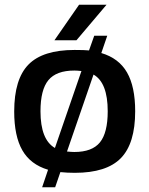

<svg xmlns="http://www.w3.org/2000/svg" viewBox="-20 -721 631 811"><path d="M295 -510Q337 -510 356 -508L378 -570H433L408 -497Q482 -475 516.5 -415Q551 -355 551 -251Q551 -115 490.5 -53Q430 9 296 9Q264 9 235 6L213 70H158L183 -4Q109 -26 74.5 -86Q40 -146 40 -250Q40 -387 100.5 -448.5Q161 -510 295 -510ZM294 -423Q218 -423 184.5 -382.5Q151 -342 151 -251Q151 -131 212 -96L324 -421Q306 -423 294 -423ZM375 -406 263 -81Q283 -79 294 -79Q369 -79 402 -119.5Q435 -160 435 -251Q435 -372 375 -406ZM210 -551 314 -701H430L303 -551Z"/></svg>

Font: Fivo Sans Med
Style: Regular
Weight: 450
Designer: Alexander Slobzheninov
Foundry: Alexander Slobzheninov
Version: 1.0